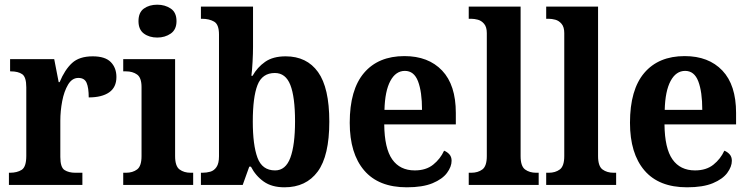

<svg xmlns="http://www.w3.org/2000/svg" viewBox="-20 -788 3195 818"><path d="M18 0V-52H22Q53 -52 72.5 -64.5Q92 -77 92 -124V-416Q92 -460 74.5 -472Q57 -484 26 -484H23V-536H211L230 -438H234Q256 -491 287 -519.5Q318 -548 375 -548Q428 -548 452 -523.5Q476 -499 476 -460Q476 -416 445 -394.5Q414 -373 358 -373Q358 -414 349 -435Q340 -456 314 -456Q287 -456 270 -427.5Q253 -399 245 -357Q237 -315 237 -274V-119Q237 -75 255 -63.5Q273 -52 301 -52H331V0Z M650 -628Q616 -628 593 -645Q570 -662 570 -698Q570 -735 593 -751.5Q616 -768 650 -768Q683 -768 707.5 -751.5Q732 -735 732 -698Q732 -662 707.5 -645Q683 -628 650 -628ZM505 0V-52H517Q545 -52 564 -66Q583 -80 583 -123V-417Q583 -457 564 -470.5Q545 -484 517 -484H505V-536H726V-123Q726 -80 745 -66Q764 -52 792 -52H803V0Z M1192 10Q1138 10 1103.5 -14.5Q1069 -39 1049 -78H1042L1014 0H836V-52H842Q860 -52 876 -56.5Q892 -61 902.5 -76.5Q913 -92 913 -122V-641Q913 -684 892 -696Q871 -708 841 -708H836V-760H1058V-588Q1058 -561 1056 -524Q1054 -487 1051 -465H1056Q1076 -501 1109.5 -524.5Q1143 -548 1197 -548Q1287 -548 1335 -481Q1383 -414 1383 -270Q1383 -124 1333.5 -57Q1284 10 1192 10ZM1152 -62Q1197 -62 1217 -116Q1237 -170 1237 -271Q1237 -375 1217 -426Q1197 -477 1151 -477Q1097 -477 1077 -425.5Q1057 -374 1057 -270Q1057 -170 1077 -116Q1097 -62 1152 -62Z M1713 10Q1593 10 1531.5 -62Q1470 -134 1470 -265Q1470 -406 1531 -477.5Q1592 -549 1703 -549Q1805 -549 1863.5 -487.5Q1922 -426 1922 -307V-258H1617Q1618 -156 1651 -109Q1684 -62 1747 -62Q1795 -62 1825.5 -86.5Q1856 -111 1872 -146Q1885 -141 1894.5 -130.5Q1904 -120 1904 -103Q1904 -78 1884.5 -51.5Q1865 -25 1823 -7.5Q1781 10 1713 10ZM1778 -320Q1778 -397 1761 -441.5Q1744 -486 1705 -486Q1666 -486 1643 -443Q1620 -400 1618 -320Z M1977 0V-52H1988Q2016 -52 2035 -66Q2054 -80 2054 -123V-647Q2054 -673 2042.5 -686.5Q2031 -700 2016 -704Q2001 -708 1988 -708H1977V-760H2198V-123Q2198 -80 2217 -66Q2236 -52 2264 -52H2275V0Z M2307 0V-52H2318Q2346 -52 2365 -66Q2384 -80 2384 -123V-647Q2384 -673 2372.5 -686.5Q2361 -700 2346 -704Q2331 -708 2318 -708H2307V-760H2528V-123Q2528 -80 2547 -66Q2566 -52 2594 -52H2605V0Z M2907 10Q2787 10 2725.5 -62Q2664 -134 2664 -265Q2664 -406 2725 -477.5Q2786 -549 2897 -549Q2999 -549 3057.5 -487.5Q3116 -426 3116 -307V-258H2811Q2812 -156 2845 -109Q2878 -62 2941 -62Q2989 -62 3019.5 -86.5Q3050 -111 3066 -146Q3079 -141 3088.5 -130.5Q3098 -120 3098 -103Q3098 -78 3078.5 -51.5Q3059 -25 3017 -7.5Q2975 10 2907 10ZM2972 -320Q2972 -397 2955 -441.5Q2938 -486 2899 -486Q2860 -486 2837 -443Q2814 -400 2812 -320Z"/></svg>

Font: Noto Serif Khmer SemiCondensed
Style: Bold
Weight: 700
Width: 4
Designer: Danh Hong and the Monotype Design Team
Foundry: Monotype Imaging Inc.
Version: Version 2.004; ttfautohint (v1.8.4.7-5d5b)